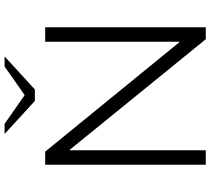

<svg xmlns="http://www.w3.org/2000/svg" viewBox="-60 -857 917 837"><g transform="rotate(-90 398.5 -438.5)"><path d="M99 0V-700H156L633 -115H635V-700H698V0H646L164 -593H162V0ZM377 -745 392 -782 527 -877H571L427 -745ZM377 -745 233 -877H277L413 -782L427 -745Z"/></g></svg>

Font: REM ExtraLight
Style: Regular
Weight: 250
Designer: Octavio Pardo
Foundry: Ashler Design
Version: Version 1.005;gftools[0.9.28]